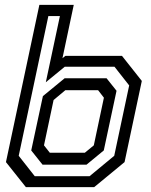

<svg xmlns="http://www.w3.org/2000/svg" viewBox="-20 -770 623 790"><path d="M86.5 0 4.5 -103 142 -750H283.5L237 -530.5L249 -540H482L563.5 -437L492.5 -103L367.5 0ZM155 -92.5 108.5 -151 156.5 -374.5 246 -448H418.5L459.5 -396.5L407 -151L336 -92.5ZM185 -141.5H329L366 -172L407.5 -368L383.5 -399H249L200.5 -358.5L161 -172ZM123 -45H348.5L450 -129L511.5 -418.5L451 -495.5H246.5L168.5 -431.5L226.5 -704H179L57 -129Z"/></svg>

Font: Tourney Thin Medium
Style: Italic
Weight: 500
Italic angle: -12°
Version: Version 1.015